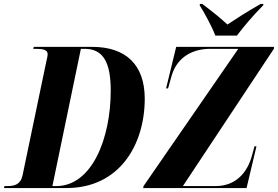

<svg xmlns="http://www.w3.org/2000/svg" viewBox="-58 -951 1406 971"><path d="M1031 -771H1140C1177 -819 1220 -871 1273 -924L1274 -931H1260C1190 -891 1131 -853 1092 -827C1062 -855 1024 -887 965 -931H953L952 -924C973 -891 1014 -817 1031 -771ZM-38 0H278C548 0 674 -221 674 -452C674 -623 579 -714 408 -714H113L110 -704H124C161 -704 183 -699 183 -677C183 -668 179 -652 175 -634L56 -64C46 -17 14 -10 -21 -10H-35ZM666 0H1189L1239 -211H1229L1217 -167C1194 -78 1134 -10 1033 -10H867L1327 -704L1328 -714H833L782 -504H792L810 -568C839 -667 922 -704 1004 -704H1147L668 -10ZM227 -10H207L351 -704H371C467 -704 502 -630 502 -493C502 -249 406 -10 227 -10Z"/></svg>

Font: Noto Serif Display Condensed ExtraBold
Style: Italic
Weight: 800
Width: 3
Italic angle: -12°
Designer: Monotype Design Team
Foundry: Monotype Imaging Inc.
Version: Version 2.009